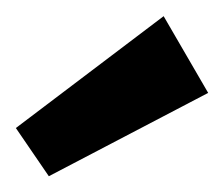

<svg xmlns="http://www.w3.org/2000/svg" viewBox="-44 -753 281 241"><path d="M161.4 -732.7 217.3 -636.4 17.3 -531.8 -24.1 -592.3Z"/></svg>

Font: Spartan
Style: Bold
Weight: 700
Designer: Matt Bailey, Mirko Velimirovic
Foundry: Matt Bailey
Version: Version 1.005